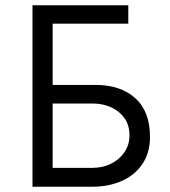

<svg xmlns="http://www.w3.org/2000/svg" viewBox="-20 -710 647 730"><path d="M330.1 0H103.5V-689.9H467.8V-620.1H180.2V-387.2H342.3Q438.5 -387.2 494.4 -336.7Q550.3 -286.1 550.3 -189.5Q550.3 -129.4 521.7 -86.9Q493.2 -44.4 443.4 -22.2Q393.6 0 330.1 0ZM332 -71.8Q369.6 -71.8 401.4 -87.2Q433.1 -102.5 452.6 -130.4Q472.2 -158.2 472.2 -195.8Q472.2 -234.9 452.6 -261.7Q433.1 -288.6 401.4 -302.5Q369.6 -316.4 333.5 -316.4H180.2V-71.8Z"/></svg>

Font: Acari Sans
Style: Regular
Weight: 400
Designer: Alfredo Marco Pradil and Stefan Peev
Foundry: Hanken Design Co.
Version: Version 1.045;February 4, 2021;FontCreator 13.0.0.2655 64-bi